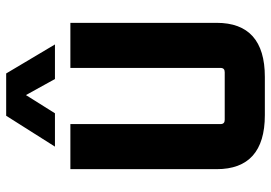

<svg xmlns="http://www.w3.org/2000/svg" viewBox="-148 -720 878 622"><g transform="rotate(-90 291.0 -409.0)"><path d="M353 10C470 10 528 -43 528 -146V-620H382V-134C382 -124 377 -120 368 -120H214C205 -120 200 -124 200 -134V-620H54V-146C54 -43 112 10 229 10ZM364 -828H227L127 -670H235L294 -764L346 -670H458Z"/></g></svg>

Font: Gemini
Style: Regular
Weight: 700
Designer: Pushpananda Ekanayake, Sol Matas, Kosala Senevirathne
Foundry: Mooniak
Version: Version 1.000;PS 1.0;hotconv 1.0.86;makeotf.lib2.5.63406